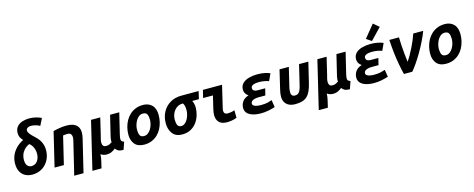

<svg xmlns="http://www.w3.org/2000/svg" viewBox="-39 -1691 6799 2753"><g transform="rotate(-15 3360.0 -314.5)"><path d="M234 15Q179 15 133.5 -8Q88 -31 61 -79Q34 -127 34 -200Q34 -260 55.5 -315Q77 -370 121.5 -417.5Q166 -465 234 -500Q208 -527 195.5 -553Q183 -579 183 -613Q183 -672 213.5 -708Q244 -744 293 -760Q342 -776 396 -776Q446 -776 493 -764.5Q540 -753 576 -735L524 -631Q510 -640 488.5 -648Q467 -656 441.5 -661Q416 -666 390 -666Q369 -666 353.5 -659Q338 -652 329.5 -641Q321 -630 321 -616Q321 -597 337 -573.5Q353 -550 375.5 -528Q398 -506 416 -489Q442 -465 461 -439.5Q480 -414 491.5 -387Q503 -360 508.5 -332.5Q514 -305 514 -276Q514 -216 494.5 -163.5Q475 -111 438 -70.5Q401 -30 349.5 -7.5Q298 15 234 15ZM254 -106Q284 -106 307 -118.5Q330 -131 345.5 -153Q361 -175 368.5 -202.5Q376 -230 376 -260Q376 -290 368 -320Q360 -350 344 -376Q328 -402 303 -420Q251 -396 222 -362Q193 -328 181.5 -291Q170 -254 170 -220Q170 -180 181 -155Q192 -130 211 -118Q230 -106 254 -106Z M809 185 921 -279Q925 -296 929.5 -315.5Q934 -335 934 -354Q934 -380 920 -399.5Q906 -419 869 -419Q853 -419 837 -417.5Q821 -416 804 -413L705 0H567L689 -510Q716 -517 746 -523Q776 -529 811 -533.5Q846 -538 888 -538Q951 -538 992.5 -520Q1034 -502 1054.5 -468Q1075 -434 1075 -385Q1075 -366 1072 -343.5Q1069 -321 1063 -297L947 185Z M1079 185 1249 -526H1386L1326 -274Q1319 -249 1312.5 -221.5Q1306 -194 1306 -171Q1306 -143 1319 -125.5Q1332 -108 1365 -108Q1396 -108 1416.5 -119.5Q1437 -131 1452 -141Q1449 -159 1451 -178.5Q1453 -198 1457 -216L1532 -526H1668L1595 -223Q1590 -202 1586.5 -183Q1583 -164 1583 -150Q1583 -129 1594 -118Q1605 -107 1627 -102L1588 11Q1537 10 1511.5 -3.5Q1486 -17 1471 -40Q1449 -21 1416 -4.5Q1383 12 1342 12Q1314 12 1290 4Q1266 -4 1252 -16Q1251 14 1247 38.5Q1243 63 1236 92L1214 185Z M1897 15Q1803 15 1757 -39.5Q1711 -94 1711 -183Q1711 -236 1724 -288Q1737 -340 1762 -385.5Q1787 -431 1824.5 -465.5Q1862 -500 1911.5 -520Q1961 -540 2022 -540Q2104 -540 2154 -490Q2204 -440 2204 -342Q2204 -289 2191.5 -237Q2179 -185 2154.5 -139.5Q2130 -94 2093 -59.5Q2056 -25 2007 -5Q1958 15 1897 15ZM1925 -105Q1958 -105 1984 -124.5Q2010 -144 2028.5 -175Q2047 -206 2056.5 -241.5Q2066 -277 2066 -308Q2066 -360 2051 -390.5Q2036 -421 1989 -421Q1956 -421 1930 -401.5Q1904 -382 1886 -351Q1868 -320 1858.5 -284.5Q1849 -249 1849 -218Q1849 -166 1864 -135.5Q1879 -105 1925 -105Z M2460 15Q2366 15 2318.5 -46Q2271 -107 2271 -202Q2271 -292 2310 -365.5Q2349 -439 2420.5 -482.5Q2492 -526 2589 -526H2846L2820 -412H2721Q2733 -388 2739 -362.5Q2745 -337 2745 -309Q2745 -255 2728.5 -198Q2712 -141 2677.5 -93Q2643 -45 2589 -15Q2535 15 2460 15ZM2477 -105Q2507 -105 2531.5 -124.5Q2556 -144 2573 -175Q2590 -206 2599 -241.5Q2608 -277 2608 -308Q2608 -343 2601.5 -369.5Q2595 -396 2583 -412H2577Q2525 -412 2487 -383.5Q2449 -355 2429 -310.5Q2409 -266 2409 -218Q2409 -166 2423.5 -135.5Q2438 -105 2477 -105Z M3126 12Q3074 12 3039.5 -5.5Q3005 -23 2988 -56.5Q2971 -90 2971 -136Q2971 -155 2974 -176.5Q2977 -198 2983 -222L3028 -412H2882L2910 -526H3194L3118 -205Q3114 -193 3112.5 -182.5Q3111 -172 3111 -164Q3111 -136 3125 -122Q3139 -108 3168 -108Q3187 -108 3213 -112Q3239 -116 3270 -127L3272 -15Q3231 1 3194.5 6.5Q3158 12 3126 12Z M3629 15Q3584 15 3543 7.5Q3502 0 3469.5 -16.5Q3437 -33 3418 -60.5Q3399 -88 3399 -127Q3399 -177 3429 -219.5Q3459 -262 3522 -281Q3494 -298 3479 -323.5Q3464 -349 3464 -379Q3464 -437 3500 -472.5Q3536 -508 3594.5 -524Q3653 -540 3719 -540Q3782 -540 3828 -530Q3874 -520 3907 -506L3859 -401Q3822 -415 3784.5 -420.5Q3747 -426 3712 -426Q3684 -426 3656.5 -421Q3629 -416 3611.5 -403Q3594 -390 3594 -367Q3594 -350 3602.5 -339Q3611 -328 3628 -322.5Q3645 -317 3672 -317H3778L3754 -217H3655Q3616 -217 3589.5 -209Q3563 -201 3549.5 -187.5Q3536 -174 3536 -155Q3536 -134 3554 -122Q3572 -110 3600.5 -105Q3629 -100 3662 -100Q3724 -100 3762.5 -110.5Q3801 -121 3823 -129L3840 -22Q3793 -6 3738.5 4.5Q3684 15 3629 15Z M4140 15Q4084 15 4045 -4Q4006 -23 3986 -59Q3966 -95 3966 -144Q3966 -167 3970 -191.5Q3974 -216 3980 -242L4047 -526H4185L4118 -245Q4114 -229 4111 -210.5Q4108 -192 4108 -172Q4108 -155 4113 -139.5Q4118 -124 4130.5 -115Q4143 -106 4164 -106Q4195 -106 4213.5 -119.5Q4232 -133 4245 -163Q4258 -193 4269 -242L4337 -526H4475L4403 -227Q4387 -159 4365.5 -112.5Q4344 -66 4313.5 -38Q4283 -10 4240.5 2.5Q4198 15 4140 15Z M4439 185 4609 -526H4746L4686 -274Q4679 -249 4672.5 -221.5Q4666 -194 4666 -171Q4666 -143 4679 -125.5Q4692 -108 4725 -108Q4756 -108 4776.5 -119.5Q4797 -131 4812 -141Q4809 -159 4811 -178.5Q4813 -198 4817 -216L4892 -526H5028L4955 -223Q4950 -202 4946.5 -183Q4943 -164 4943 -150Q4943 -129 4954 -118Q4965 -107 4987 -102L4948 11Q4897 10 4871.5 -3.5Q4846 -17 4831 -40Q4809 -21 4776 -4.5Q4743 12 4702 12Q4674 12 4650 4Q4626 -4 4612 -16Q4611 14 4607 38.5Q4603 63 4596 92L4574 185Z M5309 15Q5264 15 5223 7.5Q5182 0 5149.5 -16.5Q5117 -33 5098 -60.5Q5079 -88 5079 -127Q5079 -177 5109 -219.5Q5139 -262 5202 -281Q5174 -298 5159 -323.5Q5144 -349 5144 -379Q5144 -437 5180 -472.5Q5216 -508 5274.5 -524Q5333 -540 5399 -540Q5462 -540 5508 -530Q5554 -520 5587 -506L5539 -401Q5502 -415 5464.5 -420.5Q5427 -426 5392 -426Q5364 -426 5336.5 -421Q5309 -416 5291.5 -403Q5274 -390 5274 -367Q5274 -350 5282.5 -339Q5291 -328 5308 -322.5Q5325 -317 5352 -317H5458L5434 -217H5335Q5296 -217 5269.5 -209Q5243 -201 5229.5 -187.5Q5216 -174 5216 -155Q5216 -134 5234 -122Q5252 -110 5280.5 -105Q5309 -100 5342 -100Q5404 -100 5442.5 -110.5Q5481 -121 5503 -129L5520 -22Q5473 -6 5418.5 4.5Q5364 15 5309 15ZM5433 -575 5356 -627 5509 -814 5593 -743Z M5753 0Q5736 -68 5720.5 -150Q5705 -232 5694 -326.5Q5683 -421 5677 -526H5820Q5821 -472 5825 -406.5Q5829 -341 5835.5 -275.5Q5842 -210 5849 -156Q5873 -189 5899.5 -235.5Q5926 -282 5951.5 -333.5Q5977 -385 5998 -435Q6019 -485 6032 -526H6180Q6153 -454 6116 -379.5Q6079 -305 6037.5 -234Q5996 -163 5954.5 -102.5Q5913 -42 5877 0Z M6377 15Q6283 15 6237 -39.5Q6191 -94 6191 -183Q6191 -236 6204 -288Q6217 -340 6242 -385.5Q6267 -431 6304.5 -465.5Q6342 -500 6391.5 -520Q6441 -540 6502 -540Q6584 -540 6634 -490Q6684 -440 6684 -342Q6684 -289 6671.5 -237Q6659 -185 6634.5 -139.5Q6610 -94 6573 -59.5Q6536 -25 6487 -5Q6438 15 6377 15ZM6405 -105Q6438 -105 6464 -124.5Q6490 -144 6508.5 -175Q6527 -206 6536.5 -241.5Q6546 -277 6546 -308Q6546 -360 6531 -390.5Q6516 -421 6469 -421Q6436 -421 6410 -401.5Q6384 -382 6366 -351Q6348 -320 6338.5 -284.5Q6329 -249 6329 -218Q6329 -166 6344 -135.5Q6359 -105 6405 -105Z"/></g></svg>

Font: Ubuntu Sans Mono
Style: Italic
Weight: 400
Italic angle: -13.5°
Monospace: yes
Designer: Dalton Maag Ltd
Foundry: Dalton Maag Ltd
Version: Version 1.006